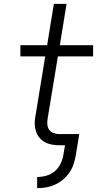

<svg xmlns="http://www.w3.org/2000/svg" viewBox="-20 -755 540 998"><path d="M173 223V165Q196 165 220 158.5Q244 152 263.5 136Q283 120 294 97.5Q305 75 309 52L318 0H289Q269 0 249.5 -3.5Q230 -7 213.5 -16Q197 -25 185 -39.5Q173 -54 167 -72Q161 -90 160.5 -110Q160 -130 164 -150L215 -462H86V-520H225L260 -735H326L291 -520H464V-462H281L228 -141Q225 -125 226 -109Q227 -93 235.5 -81Q244 -69 258.5 -63.5Q273 -58 289 -58H392L374 52Q370 75 362.5 98Q355 121 341 141.5Q327 162 307.5 178.5Q288 195 265.5 205Q243 215 219.5 219Q196 223 173 223Z"/></svg>

Font: Iosevka Aile Light Oblique
Style: Regular
Weight: 300
Italic angle: -9°
Designer: Belleve Invis
Foundry: Belleve Invis
Version: Version 31.1.0; ttfautohint (v1.8.4)